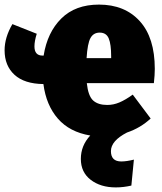

<svg xmlns="http://www.w3.org/2000/svg" viewBox="-30 -574 704 836"><path d="M640 -212H348Q354 -156 375.5 -136.5Q397 -117 437 -117Q464 -117 490 -128Q516 -139 548 -162L626 -58Q582 -17 523 3Q453 39 453 84Q453 129 498 129Q521 129 553 121L542 234Q508 242 474 242Q408 242 365 209Q322 176 322 118Q322 60 363 16Q273 1 222 -57.5Q171 -116 159 -208Q76 -209 33 -248.5Q-10 -288 -10 -355Q-10 -411 24 -469L130 -427Q120 -395 120 -372Q120 -332 155 -332H160Q176 -433 237 -493.5Q298 -554 401 -554Q513 -554 578.5 -482Q644 -410 644 -274Q644 -248 640 -212ZM454 -329Q454 -381 443.5 -406.5Q433 -432 404 -432Q377 -432 364 -408.5Q351 -385 347 -321H454Z"/></svg>

Font: Fira Sans Condensed Black
Style: Regular
Weight: 900
Width: 3
Designer: Carrois Corporate & Edenspiekermann AG
Foundry: Carrois Corporate GbR & Edenspiekermann AG
Version: Version 4.203